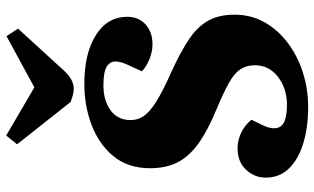

<svg xmlns="http://www.w3.org/2000/svg" viewBox="-222 -802 1037 634"><g transform="rotate(-90 297.0 -484.5)"><path d="M566 -229Q566 -175 541.5 -131Q517 -87 474.5 -54.5Q432 -22 377 -4Q322 14 261 14Q194 14 141.5 -2Q89 -18 58.5 -49Q28 -80 28 -126Q28 -163 54 -191Q80 -219 125 -219Q153 -219 178.5 -206Q204 -193 219 -173L203 -140Q183 -101 196 -78.5Q209 -56 269 -56Q322 -56 360.5 -85.5Q399 -115 399 -162Q399 -190 385.5 -210Q372 -230 341 -247.5Q310 -265 257 -287Q182 -318 139 -349.5Q96 -381 77.5 -419Q59 -457 59 -508Q59 -580 98 -628Q137 -676 200.5 -700.5Q264 -725 338 -725Q438 -725 498.5 -687Q559 -649 559 -583Q559 -546 534 -523Q509 -500 468 -500Q443 -500 418 -510.5Q393 -521 379 -535L401 -583Q411 -604 411.5 -622Q412 -640 394.5 -651Q377 -662 332 -662Q283 -662 250.5 -638.5Q218 -615 218 -572Q218 -548 231.5 -528.5Q245 -509 279 -487.5Q313 -466 376 -438Q442 -408 484 -380Q526 -352 546 -316.5Q566 -281 566 -229ZM138 -947 167 -983 326 -890 495 -982 520 -944 382 -793Q352 -760 322 -760Q311 -760 300 -763Q289 -766 278 -770Z"/></g></svg>

Font: Literata 36pt ExtraBold
Style: Italic
Weight: 800
Italic angle: -2°
Designer: Latin by Veronika Burian and Jose Scaglione. Greek by Irene Vlachou. Cyrillic by Vera Evstafieva
Foundry: TypeTogether
Version: Version 3.002